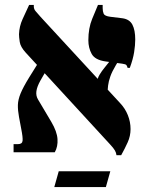

<svg xmlns="http://www.w3.org/2000/svg" viewBox="-20 -617 603 778"><path d="M452 12Q451 2 445.5 -7.5Q440 -17 426 -32L84 -404Q63 -427 60 -447Q57 -467 57 -478Q58 -510 71.5 -539.5Q85 -569 98 -597H117V-591Q117 -580 124.5 -571.5Q132 -563 145 -548L466 -200Q487 -178 498 -150.5Q509 -123 509 -94Q509 -66 497.5 -40.5Q486 -15 471 12ZM35 0V-33H53Q70 -33 71.5 -46.5Q73 -60 66 -95L57 -143Q52 -170 52.5 -191.5Q53 -213 63.5 -238.5Q74 -264 98 -303L141 -372L170 -336L144 -291Q130 -266 127.5 -247.5Q125 -229 134 -214L188 -123Q211 -84 213 -53.5Q215 -23 202 0ZM415 -238 374 -282Q374 -299 383.5 -314.5Q393 -330 403 -342L423 -367L455 -362L449 -352Q434 -327 427 -307Q420 -287 418 -270.5Q416 -254 415 -238ZM497 -342Q495 -350 492 -353.5Q489 -357 475 -359L408 -368Q365 -374 351.5 -398.5Q338 -423 338 -454Q338 -503 353.5 -540.5Q369 -578 377 -597H396V-584Q396 -571 400 -561.5Q404 -552 427 -549L476 -543Q505 -539 516.5 -517Q528 -495 528 -457Q528 -434 523.5 -405.5Q519 -377 506 -342ZM200 141 218 77H427L409 141Z"/></svg>

Font: Frank Ruhl Libre Black
Style: Regular
Weight: 900
Designer: Yanek Iontef
Foundry: Fontef
Version: Version 6.004